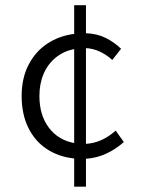

<svg xmlns="http://www.w3.org/2000/svg" viewBox="-20 -672 530 723"><path d="M303.7 -74.2V30.8H259.3V-75.2Q200.2 -81.5 155.8 -111.1Q111.3 -140.6 86.4 -191.4Q61.5 -242.2 61.5 -310.5Q61.5 -377.4 87.4 -427.7Q113.3 -478 158 -507.6Q202.6 -537.1 259.3 -544.4V-652.3H303.7V-546.9Q345.2 -545.4 377.4 -529.5Q409.7 -513.7 436 -488.3L402.8 -446.3Q355.5 -488.3 303.7 -490.7V-130.4Q363.8 -133.8 415.5 -180.2L446.3 -137.2Q416 -109.9 379.6 -93.3Q343.3 -76.7 303.7 -74.2ZM128.4 -310.5Q128.4 -239.3 163.3 -192.1Q198.2 -145 259.3 -133.3V-487.3Q220.2 -479.5 190.4 -455.6Q160.6 -431.6 144.5 -394.5Q128.4 -357.4 128.4 -310.5Z"/></svg>

Font: Varta
Style: Light
Weight: 300
Designer: Joana Correia, Viktoriya Grabowska, Eben Sorkin
Foundry: Sorkin Type
Version: Version 1.002; ttfautohint (v1.3) -l 8 -r 24 -G 200 -x 12 -H